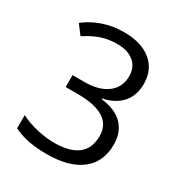

<svg xmlns="http://www.w3.org/2000/svg" viewBox="-173 -845 917 976"><g transform="rotate(30 286.0 -357.0)"><path d="M491.2 -545.9Q491.2 -477.5 452.9 -434.1Q414.6 -390.6 344.2 -376V-372.1Q430.2 -361.3 471.7 -317.4Q513.2 -273.4 513.2 -202.1Q513.2 -100.1 442.4 -45.2Q371.6 9.8 241.2 9.8Q184.6 9.8 137.5 1.2Q90.3 -7.3 45.9 -28.8V-106Q92.3 -83 144.8 -71Q197.3 -59.1 244.1 -59.1Q429.2 -59.1 429.2 -204.1Q429.2 -334 225.1 -334H154.8V-403.8H226.1Q309.6 -403.8 358.4 -440.7Q407.2 -477.5 407.2 -543Q407.2 -595.2 371.3 -625Q335.4 -654.8 273.9 -654.8Q227.1 -654.8 185.5 -642.1Q144 -629.4 90.8 -595.2L49.8 -649.9Q93.8 -684.6 151.1 -704.3Q208.5 -724.1 272 -724.1Q376 -724.1 433.6 -676.5Q491.2 -628.9 491.2 -545.9Z"/></g></svg>

Font: f06597129
Style: Regular
Weight: 400
Foundry: Ascender Corporation
Version: Version 1.10